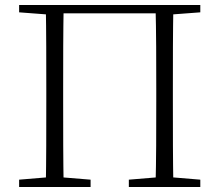

<svg xmlns="http://www.w3.org/2000/svg" viewBox="-20 -743 872 763"><path d="M162 0H233C231 -110 231 -215 231 -341V-390C231 -502 231 -614 233 -723H162C164 -613 164 -502 164 -390V-341C164 -215 164 -110 162 0ZM598 0H669C667 -110 667 -215 667 -341V-390C667 -502 667 -614 669 -723H598C601 -613 601 -502 601 -390V-341C601 -215 601 -110 598 0ZM56 0H340V-29L206 -40H188L56 -29ZM492 0H776V-29L644 -40H625L492 -29ZM56 -694 188 -684H198V-723H56ZM634 -684H643L776 -694V-723H634ZM198 -690H634V-723H198Z"/></svg>

Font: Source Han Serif TW VF
Style: Regular
Weight: 250
Designer: Ryoko NISHIZUKA 西塚涼子 (kana & ideographs); Frank Grießhammer (Latin, Greek & Cyrillic); Wenlong ZHANG 张文龙 (bopomofo); San
Foundry: Adobe
Version: Version 2.002;hotconv 1.1.0;makeotfexe 2.6.0